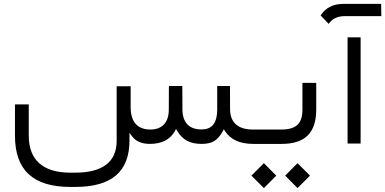

<svg xmlns="http://www.w3.org/2000/svg" viewBox="-20 -733 1962 978"><path d="M1281.2 0H1272Q1218.8 0 1183.6 -16.1Q1148.4 -32.2 1126.5 -64.5L1120.1 -74.7L1114.3 -64Q1095.2 -29.3 1071.5 -14.6Q1047.9 0 1007.3 0Q962.4 0 932.9 -15.9Q903.3 -31.7 883.3 -65.4L876.5 -76.2L870.6 -64.9Q834 0 742.7 0Q681.2 -0.5 652.8 -38.6L639.6 -56.2V-34.2V-18.1Q639.6 101.6 571 160.4Q502.4 219.2 363.3 219.2H338.4Q196.3 219.2 126.2 154.5Q56.2 89.8 56.2 -42V-201.2H126.5V-42.5Q126.5 51.3 180.4 98.9Q234.4 146.5 338.4 146.5H363.3Q467.3 146.5 520.8 105.7Q574.2 64.9 574.2 -15.6V-293.5H645.5V-186.5Q645.5 -149.4 657 -124Q668.5 -98.6 690.9 -85.9Q713.4 -73.2 745.6 -73.2Q791 -73.2 815.4 -99.6Q839.8 -126 839.8 -174.8L840.3 -294.9H908.7L909.2 -175.8Q909.7 -126 934.1 -99.9Q958.5 -73.7 1005.9 -73.7Q1047.9 -73.7 1067.1 -99.4Q1086.4 -125 1086.4 -174.8V-294.9H1151.4L1151.9 -176.3Q1152.3 -125.5 1181.9 -99.4Q1211.4 -73.2 1268.1 -73.2H1281.2Q1293.9 -73.2 1293.9 -40V-34.7Q1293.9 0 1281.2 0Z M1432.6 161.6 1495.6 98.1 1559.1 161.6 1495.6 225.1ZM1260.7 161.6 1324.2 98.1 1387.2 161.6 1324.2 225.1ZM1276.9 -73.2H1414.6Q1468.3 -73.2 1494.4 -96.4Q1520.5 -119.6 1520.5 -174.8V-311H1590.8V-174.3Q1590.8 -85.9 1547.4 -43Q1503.9 0 1415 0H1276.9Q1264.2 0 1264.2 -34.7V-40Q1264.2 -50.3 1265.6 -57.6Q1267.1 -64.9 1270 -69.1Q1272.9 -73.2 1276.9 -73.2Z M1750.5 -543H1816.9V-1.9H1750.5ZM1731.9 -713.4H1921.4L1922.4 -650.9H1736.8Q1684.6 -650.9 1657.7 -616.2L1654.3 -611.3L1613.3 -654.3L1615.2 -657.2Q1652.3 -713.4 1731.9 -713.4Z"/></svg>

Font: Shabnam Light FD
Style: Light-FD
Weight: 300
Foundry: DejaVu fonts team - Redesigned by Saber Rastikerdar - Based on Vazir font
Version: Version 5.0.0